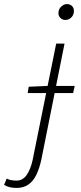

<svg xmlns="http://www.w3.org/2000/svg" viewBox="-116 -694 400 943"><path d="M20 -237 25 -268 119 -272H251L243 -237ZM-34 229Q-53 229 -68 225.5Q-83 222 -96 214L-83 183Q-72 189 -60 191Q-48 193 -35 193Q-4 193 15 165.5Q34 138 44 93L160 -480H201L87 90Q78 132 63 163.5Q48 195 24 212Q0 229 -34 229ZM205 -596Q191 -596 181 -605.5Q171 -615 171 -629Q171 -649 184.5 -661.5Q198 -674 213 -674Q227 -674 237 -665Q247 -656 247 -640Q247 -621 234.5 -608.5Q222 -596 205 -596Z"/></svg>

Font: Source Sans 3 ExtraLight Light
Style: Italic
Weight: 300
Italic angle: -11°
Version: Version 3.052;hotconv 1.1.0;makeotfexe 2.6.0